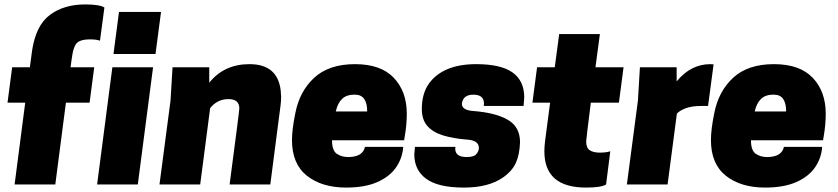

<svg xmlns="http://www.w3.org/2000/svg" viewBox="-20 -834 3789 868"><path d="M230 0H46L94 -370H14L35 -530H115L125 -605Q142 -719 205.5 -766.5Q269 -814 365 -814Q430 -814 452 -800L432 -650Q416 -656 387 -656Q334 -656 321 -631Q312 -614 308 -591.5Q304 -569 299 -530H406L385 -370H278Z M603 0H419L488 -530H672ZM683 -590H493L518 -780H708Z M1202 0H1018Q1062 -333 1062 -345Q1061 -386 1013 -386Q962 -386 930 -345L885 0H701L751 -380L760 -530H926V-460Q993 -544 1108 -544Q1235 -544 1249 -425L1251 -396Q1251 -376 1248 -355Z M1545 14Q1435 14 1367.5 -39.5Q1300 -93 1300 -201Q1300 -248 1315 -322Q1334 -421 1400.5 -482.5Q1467 -544 1585 -544Q1702 -544 1760.5 -482Q1819 -420 1819 -320Q1819 -270 1810 -219L1807 -200H1481Q1481 -153 1503 -138.5Q1525 -124 1553 -124Q1620 -124 1630 -170H1803Q1799 -118 1770 -76.5Q1741 -35 1685 -10.5Q1629 14 1545 14ZM1640 -330Q1640 -406 1585 -406H1579Q1515 -406 1498 -330Z M2077 14Q1961 14 1907 -25.5Q1853 -65 1853 -136L1856 -170H2039L2038 -162Q2038 -124 2090 -124Q2123 -124 2134 -138Q2145 -152 2145 -165Q2145 -200 2090 -203Q2028 -208 1982.5 -222Q1937 -236 1912 -264.5Q1887 -293 1887 -341Q1887 -411 1919 -456Q1983 -544 2133 -544Q2244 -544 2297 -506.5Q2350 -469 2350 -393L2347 -355H2167L2168 -366Q2168 -406 2120 -406Q2073 -406 2068 -365Q2068 -335 2122 -332Q2222 -324 2276.5 -292Q2331 -260 2331 -191Q2329 -135 2312 -97.5Q2295 -60 2253 -31Q2188 14 2077 14Z M2629 14Q2441 14 2441 -150Q2441 -171 2444 -195L2467 -370H2387L2408 -530H2488L2508 -680H2692L2672 -530H2799L2778 -370H2651Q2630 -203 2630 -195Q2630 -165 2646.5 -154.5Q2663 -144 2692 -144Q2720 -144 2739 -150L2720 0Q2698 14 2629 14Z M2998 0H2814L2864 -380L2873 -530H3039V-466Q3103 -544 3191 -544L3206 -543L3181 -355H3151Q3106 -355 3078.5 -344Q3051 -333 3040 -320Z M3439 14Q3329 14 3261.5 -39.5Q3194 -93 3194 -201Q3194 -248 3209 -322Q3228 -421 3294.5 -482.5Q3361 -544 3479 -544Q3596 -544 3654.5 -482Q3713 -420 3713 -320Q3713 -270 3704 -219L3701 -200H3375Q3375 -153 3397 -138.5Q3419 -124 3447 -124Q3514 -124 3524 -170H3697Q3693 -118 3664 -76.5Q3635 -35 3579 -10.5Q3523 14 3439 14ZM3534 -330Q3534 -406 3479 -406H3473Q3409 -406 3392 -330Z"/></svg>

Font: Tanohe Sans ExtraBold
Style: Italic
Weight: 800
Designer: Village Type and Design LLC & Cristiano Sobral
Foundry: Cooper Hewitt Smithsonian Design Museum
Version: Version 1.00;September 29, 2021;FontCreator 13.0.0.2655 64-b